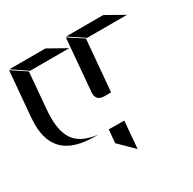

<svg xmlns="http://www.w3.org/2000/svg" viewBox="-259 -982 1155 1151"><g transform="rotate(-30 318.5 -406.5)"><path d="M-53 -806 50 -736H321L197 -806ZM721 -736 597 -806H340L445 -736ZM-86 -444Q-86 -322 -18.5 -261Q49 -200 192 -200H213Q108 -213 63 -267Q18 -321 18 -428Q18 -458 21 -491L42 -736L-57 -802L-84 -491Q-86 -459 -86 -444ZM305 -442Q302 -412 316 -396.5Q330 -381 360 -381H406L437 -736L336 -802ZM374 -7 390 -195 283 -196 275 -105Z"/></g></svg>

Font: FFF_HK Layer Middle
Style: Regular
Weight: 400
Italic angle: -5°
Designer: bBox Type GmbH
Foundry: bBox Type GmbH
Version: Version 0.002